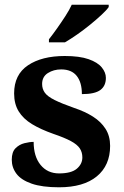

<svg xmlns="http://www.w3.org/2000/svg" viewBox="-20 -786 528 816"><path d="M231 10Q159 10 114.5 -5.5Q70 -21 50 -47.5Q30 -74 30 -107Q30 -140 46 -156Q62 -172 84 -177.5Q106 -183 123 -183Q123 -121 152.5 -85Q182 -49 231 -49Q283 -49 306.5 -69Q330 -89 330 -117Q330 -139 319 -155.5Q308 -172 281 -186.5Q254 -201 207 -217Q153 -236 116 -258.5Q79 -281 59.5 -312.5Q40 -344 40 -389Q40 -469 99 -508.5Q158 -548 255 -548Q318 -548 356.5 -534.5Q395 -521 412.5 -499.5Q430 -478 430 -455Q430 -421 406.5 -403.5Q383 -386 328 -386Q328 -436 306 -463.5Q284 -491 240 -491Q208 -491 183.5 -475.5Q159 -460 159 -429Q159 -408 170.5 -392Q182 -376 212 -361Q242 -346 296 -327Q341 -312 375 -290.5Q409 -269 428.5 -238.5Q448 -208 448 -166Q448 -83 391.5 -36.5Q335 10 231 10ZM188 -619Q203 -638 221.5 -664Q240 -690 257.5 -717Q275 -744 285 -766H442V-756Q433 -743 411.5 -723Q390 -703 363 -681Q336 -659 308 -639.5Q280 -620 256 -606H188Z"/></svg>

Font: Noto Serif Armenian
Style: Bold
Weight: 700
Version: Version 2.007